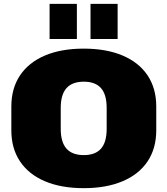

<svg xmlns="http://www.w3.org/2000/svg" viewBox="-20 -966 871 999"><path d="M416 13Q298 13 213.5 -23Q129 -59 84 -126.5Q39 -194 39 -288V-412Q39 -506 84 -573.5Q129 -641 213.5 -677Q298 -713 416 -713Q533 -713 618 -677Q703 -641 748 -573.5Q793 -506 793 -412V-288Q793 -194 748 -126.5Q703 -59 618 -23Q533 13 416 13ZM416 -159Q476 -159 505.5 -192.5Q535 -226 535 -296V-404Q535 -474 505.5 -507.5Q476 -541 416 -541Q356 -541 326 -507.5Q296 -474 296 -404V-296Q296 -226 326 -192.5Q356 -159 416 -159ZM380 -946V-763H238V-946ZM592 -946V-763H451V-946Z"/></svg>

Font: Pathway Extreme 28pt Black
Style: Regular
Weight: 900
Designer: Eduardo Rodriguez Tunni
Foundry: Eduardo Rodriguez Tunni
Version: Version 1.001;gftools[0.9.26]